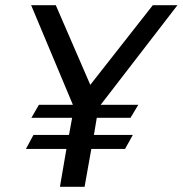

<svg xmlns="http://www.w3.org/2000/svg" viewBox="-20 -720 704 740"><path d="M664 -700 368 -316H513L483 -266H353L342 -200H492L462 -146H332L306 0H211L236 -146H80L109 -200H246L258 -266H101L130 -316H261L100 -700H195L328 -393L569 -700Z"/></svg>

Font: Cabin
Style: Italic
Weight: 400
Designer: Pablo Impallari
Foundry: Pablo Impallari. www.impallari.com Igino Marini. www.ikern.com
Version: Version 1.005